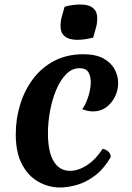

<svg xmlns="http://www.w3.org/2000/svg" viewBox="-20 -818 585 853"><path d="M193 -226Q193 -144 218.5 -101.5Q244 -59 291 -59Q328 -59 367 -84.5Q406 -110 436 -157Q453 -153 462.5 -143.5Q472 -134 472 -120Q441 -67 401.5 -37.5Q362 -8 321.5 3.5Q281 15 247 15Q197 15 151.5 -10Q106 -35 78 -87.5Q50 -140 50 -221Q50 -291 70 -355Q90 -419 128 -469Q166 -519 222 -548Q278 -577 350 -577Q405 -577 439 -558.5Q473 -540 489 -510.5Q505 -481 505 -449Q505 -418 491 -389Q477 -360 452 -341.5Q427 -323 393 -323Q382 -323 370 -325.5Q358 -328 345 -333Q357 -347 369 -379.5Q381 -412 383 -444Q385 -473 374.5 -494Q364 -515 333 -515Q300 -515 274 -488.5Q248 -462 230 -419.5Q212 -377 202.5 -326Q193 -275 193 -226ZM394 -651Q378 -647 359.5 -644Q341 -641 323 -641Q305 -641 288 -646Q271 -651 260 -664.5Q249 -678 249 -703Q249 -725 255 -745.5Q261 -766 267 -788Q283 -793 301.5 -795.5Q320 -798 338 -798Q357 -798 373.5 -793Q390 -788 401 -774.5Q412 -761 412 -736Q412 -714 406 -693.5Q400 -673 394 -651Z"/></svg>

Font: Merienda
Style: Bold
Weight: 700
Designer: Eduardo Rodriguez Tunni
Foundry: Eduardo Rodriguez Tunni
Version: Version 2.001